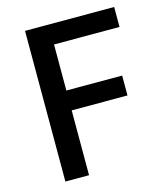

<svg xmlns="http://www.w3.org/2000/svg" viewBox="-110 -822 786 907"><g transform="rotate(-15 283.0 -368.5)"><path d="M97.2 0V-736.8H533.2V-639.2H212.9V-414.1H485.8V-316.9H212.9V0Z"/></g></svg>

Font: Source Han Sans CN Medium
Style: Regular
Weight: 500
Designer: Ryoko NISHIZUKA  (kana, bopomofo & ideographs); Paul D. Hunt (Latin, Greek & Cyrillic); Sandoll Communications , Soo-you
Foundry: Adobe
Version: Version 2.004;hotconv 1.0.118;makeotfexe 2.5.65603